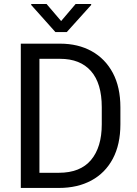

<svg xmlns="http://www.w3.org/2000/svg" viewBox="-20 -926 675 946"><path d="M309.1 -768.1H252.9L133.8 -901.4V-906.2H209.5L281.2 -822.3L352.5 -906.2H429.2V-901.4ZM275.9 -710.9Q364.7 -710.9 431.6 -673.8Q498.5 -636.7 535.9 -566.7Q573.2 -496.6 573.2 -397V-313.5Q573.2 -214.4 535.9 -144Q498.5 -73.7 430.4 -36.9Q362.3 0 270 0H82.5V-710.9ZM481.4 -313.5V-397.9Q481.4 -515.6 428.2 -575.9Q375 -636.2 275.9 -636.2H174.3V-74.7H270Q375.5 -74.7 428.5 -137.7Q481.4 -200.7 481.4 -313.5Z"/></svg>

Font: Robert Sans Medium
Style: Regular
Weight: 500
Designer: Christian Robertson (extended by Adam Twardoch)
Foundry: Google
Version: Version 12.135;April 2, 2019;FontCreator 11.5.0.2425 64-bit;